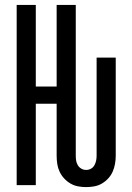

<svg xmlns="http://www.w3.org/2000/svg" viewBox="-20 -755 540 783"><path d="M331 8Q315 8 298.5 5Q282 2 267.5 -6.5Q253 -15 241.5 -27.5Q230 -40 223 -55Q216 -70 213.5 -86.5Q211 -103 211 -120V-332H126V0H48V-735H126V-402H211V-735H289V-120Q289 -110 290.5 -100Q292 -90 297.5 -81Q303 -72 312 -67Q321 -62 331 -62Q342 -62 351 -67Q360 -72 365 -81Q370 -90 372 -100Q374 -110 374 -120V-520H452V-120Q452 -103 449 -86.5Q446 -70 439.5 -55Q433 -40 421.5 -27.5Q410 -15 395.5 -6.5Q381 2 364.5 5Q348 8 331 8Z"/></svg>

Font: Iosevka Curly
Style: Regular
Weight: 400
Monospace: yes
Designer: Belleve Invis
Foundry: Belleve Invis
Version: Version 22.1.2; ttfautohint (v1.8.4)